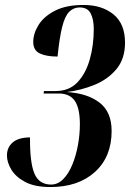

<svg xmlns="http://www.w3.org/2000/svg" viewBox="-20 -744 525 774"><path d="M183 10Q120 10 81.5 -10.5Q43 -31 25.5 -60.5Q8 -90 8 -117Q8 -150 31.5 -170Q55 -190 101 -190Q100 -90 118.5 -45Q137 0 186 0Q213 0 234.5 -21.5Q256 -43 271 -79Q286 -115 294 -158Q302 -201 302 -243Q302 -308 281.5 -337.5Q261 -367 217 -367H156L157 -377H204Q259 -377 292.5 -412.5Q326 -448 342 -505Q358 -562 358 -627Q358 -666 345.5 -690Q333 -714 301 -714Q277 -714 259.5 -697Q242 -680 231 -637Q220 -594 212 -516Q167 -516 140.5 -528.5Q114 -541 114 -575Q114 -609 135.5 -643.5Q157 -678 202 -701Q247 -724 317 -724Q391 -724 437.5 -686Q484 -648 484 -572Q484 -507 449.5 -465.5Q415 -424 361 -402Q307 -380 249 -373Q332 -368 381 -330.5Q430 -293 430 -216Q430 -112 363 -51Q296 10 183 10Z"/></svg>

Font: Noto Serif Display ExtraCondensed
Style: Bold Italic
Weight: 700
Width: 2
Italic angle: -12°
Designer: Monotype Design Team
Foundry: Monotype Imaging Inc.
Version: Version 2.009